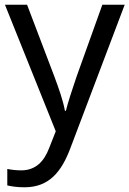

<svg xmlns="http://www.w3.org/2000/svg" viewBox="-20 -556 550 816"><path d="M1 -536 217 2 189 73C167 131 131 168 70 168C47 168 25 165 11 162V232C28 236 52 240 84 240C188 240 241 175 279 74L510 -536H415L306 -232C287 -177 268 -118 260 -85H256C248 -129 231 -177 211 -231L95 -536Z"/></svg>

Font: Noto Sans Brahmi
Style: Regular
Weight: 400
Designer: Monotype Design Team
Foundry: Monotype Imaging Inc.
Version: Version 2.004